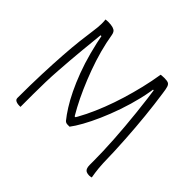

<svg xmlns="http://www.w3.org/2000/svg" viewBox="-166 -916 1131 1131"><g transform="rotate(45 400.0 -350.0)"><path d="M130 10Q128 10 125 10Q122 10 120 10Q109 10 100 7.5Q91 5 85.5 0Q80 -5 80 -14Q80 -124 83.5 -215.5Q87 -307 92 -380.5Q97 -454 103.5 -511Q110 -568 116 -608Q122 -649 122 -674Q122 -699 120 -708Q123 -709 126 -709Q129 -709 132.5 -709.5Q136 -710 140 -710Q166 -710 181 -705.5Q196 -701 202.5 -692.5Q209 -684 211 -671Q220 -615 236 -556Q252 -497 273.5 -438.5Q295 -380 319 -325.5Q343 -271 368 -224.5Q393 -178 417 -142L373 -176H425L383 -145Q410 -186 434.5 -236Q459 -286 481 -342.5Q503 -399 521.5 -459.5Q540 -520 555 -582.5Q570 -645 580 -708Q584 -709 588.5 -709Q593 -709 598 -709.5Q603 -710 609 -710Q631 -710 641.5 -705.5Q652 -701 657 -686Q662 -671 666 -639Q672 -599 677 -557Q682 -515 686.5 -472Q691 -429 694.5 -384Q698 -339 701 -293Q704 -247 706 -198.5Q708 -150 709 -100Q710 -79 711.5 -61.5Q713 -44 715.5 -27.5Q718 -11 721 7Q717 8 712 9Q707 10 702 10Q688 10 678.5 5.5Q669 1 664.5 -9.5Q660 -20 660 -36Q660 -42 660 -46Q660 -50 660 -55.5Q660 -61 660 -69Q660 -106 658.5 -150Q657 -194 654 -243Q651 -292 646.5 -344Q642 -396 636.5 -448.5Q631 -501 624.5 -552Q618 -603 611 -650L627 -614H603L616 -661Q610 -596 594 -529Q578 -462 556 -398.5Q534 -335 509.5 -279.5Q485 -224 461 -181Q437 -138 417 -112Q413 -112 409.5 -112Q406 -112 402 -112Q394 -112 388.5 -114Q383 -116 378 -121Q356 -148 332 -186Q308 -224 284.5 -272.5Q261 -321 239 -379.5Q217 -438 199 -505.5Q181 -573 167 -650L185 -622H156L168 -648Q164 -609 160 -567.5Q156 -526 151.5 -482.5Q147 -439 143.5 -393Q140 -347 136.5 -298.5Q133 -250 131.5 -198.5Q130 -147 130 -93Q130 -53 130 -32.5Q130 -12 130 10Z"/></g></svg>

Font: Recursive Casual Light
Style: Regular
Weight: 300
Version: Version 1.047